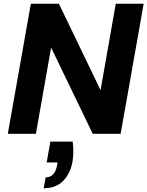

<svg xmlns="http://www.w3.org/2000/svg" viewBox="-20 -720 793 1033"><path d="M22 0 146 -700H297L521 -235L603 -700H753L629 0H479L255 -464L173 0ZM215 293 226 234Q251 234 266 218Q281 202 287 170L290 154H231L251 42H371Q375 71 374.5 98Q374 125 370 150Q358 215 319 254Q280 293 215 293Z"/></svg>

Font: DM Sans 17pt Black
Style: Italic
Weight: 900
Italic angle: -10°
Version: Version 4.004;gftools[0.9.30]